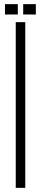

<svg xmlns="http://www.w3.org/2000/svg" viewBox="-20 -907 198 927"><path d="M56 0V-800H102V0ZM92 -837V-887H153V-837ZM4 -837V-887H66V-837Z"/></svg>

Font: Big Shoulders Display Light
Style: Regular
Weight: 300
Designer: Patric King
Foundry: XO Type Co
Version: Version 1.000; ttfautohint (v1.8.2)